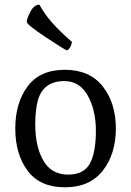

<svg xmlns="http://www.w3.org/2000/svg" viewBox="-20 -787 557 817"><path d="M97.5 -60.5Q45 -131 45 -240Q45 -349 97.5 -419.5Q150 -490 256 -490Q362 -490 417.5 -419Q473 -348 473 -240Q473 -132 417.5 -61Q362 10 256 10Q150 10 97.5 -60.5ZM366 -98Q388 -144 388 -231Q388 -318 353.5 -380Q319 -442 254 -442Q166 -442 142 -363Q130 -321 130 -258Q130 -163 164.5 -103.5Q199 -44 270 -44Q341 -44 366 -98ZM94 -694Q94 -708 109.5 -737.5Q125 -767 148 -767Q185 -695 286 -609Q284 -594 277 -583.5Q270 -573 264.5 -573Q259 -573 176.5 -627.5Q94 -682 94 -694Z"/></svg>

Font: Esteban
Style: Regular
Weight: 400
Designer: Angelica Diaz Rivera
Foundry: Angelica Diaz Rivera
Version: Version 1.002